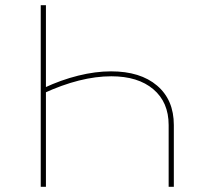

<svg xmlns="http://www.w3.org/2000/svg" viewBox="-20 -720 760 740"><path d="M630 -238Q630 -326 571 -376Q512 -426 409 -426Q290 -426 147 -360L149 -381Q215 -412 281.5 -428.5Q348 -445 408 -445Q521 -445 585.5 -390Q650 -335 650 -238V0H630ZM137 -700H157V0H137Z"/></svg>

Font: Montserrat
Style: Regular
Weight: 400
Designer: Julieta Ulanovsky
Foundry: Julieta Ulanovsky
Version: Version 8.000